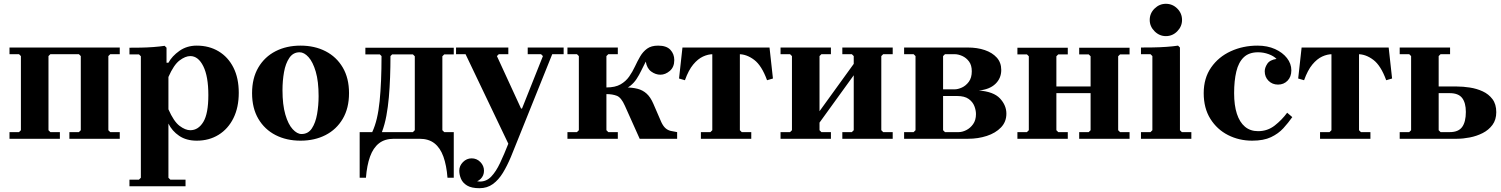

<svg xmlns="http://www.w3.org/2000/svg" viewBox="-20 -730 7896 1010"><path d="M560 -445 550 -435V-45L560 -35H610V0H345V-35H395L405 -45V-435L395 -445H245L235 -435V-45L245 -35H295V0H30V-35H80L90 -45V-435L80 -445H30V-480H610V-445Z M1015 -490Q1080 -490 1130 -460Q1180 -430 1208 -374.5Q1236 -319 1236 -242Q1236 -165 1208 -108.5Q1180 -52 1130 -21Q1080 10 1015 10Q960 10 922.5 -15.5Q885 -41 866 -80V205L876 215H956V250H661V215H711L721 205V-434L711 -444H661V-479Q687 -479 720 -479.5Q753 -480 786.5 -482.5Q820 -485 846 -489L856 -479V-400H866Q885 -435 924 -462.5Q963 -490 1015 -490ZM981 -45Q1023 -45 1049.5 -88.5Q1076 -132 1076 -230Q1076 -328 1049.5 -381.5Q1023 -435 981 -435Q955 -435 924.5 -412Q894 -389 866 -325V-155Q894 -91 924.5 -68Q955 -45 981 -45Z M1561 -490Q1635 -490 1692.5 -460.5Q1750 -431 1783 -375Q1816 -319 1816 -240Q1816 -161 1783 -105Q1750 -49 1692.5 -19.5Q1635 10 1561 10Q1487 10 1429.5 -19.5Q1372 -49 1339 -105Q1306 -161 1306 -240Q1306 -319 1339 -375Q1372 -431 1429.5 -460.5Q1487 -490 1561 -490ZM1566 -25Q1601 -25 1620.5 -54.5Q1640 -84 1648 -130Q1656 -176 1656 -224Q1656 -302 1641 -353Q1626 -404 1603 -429.5Q1580 -455 1556 -455Q1522 -455 1502 -425.5Q1482 -396 1474 -350.5Q1466 -305 1466 -256Q1466 -179 1481 -127.5Q1496 -76 1519.5 -50.5Q1543 -25 1566 -25Z M2367 -444H2317L2307 -434V-45L2317 -35H2367V205H2334Q2329 140 2312.5 94Q2296 48 2265.5 24Q2235 0 2187 0H2052Q2004 0 1973.5 24Q1943 48 1926.5 94Q1910 140 1905 205H1872V-35H1938Q1953 -67 1962.5 -107.5Q1972 -148 1977 -198Q1982 -248 1984.5 -307Q1987 -366 1987 -435L1978 -444H1902V-479H2367ZM2152 -35 2162 -45V-434L2152 -444H2043L2034 -435Q2034 -378 2032 -323.5Q2030 -269 2025.5 -218Q2021 -167 2012.5 -121Q2004 -75 1989 -35Z M2654 26 2429 -445H2379V-480H2654V-445H2604L2594 -435L2721 -159H2726L2836 -435L2826 -445H2756V-480H2945V-445H2885L2706 0ZM2502 260Q2460 260 2437 246Q2414 232 2405 210.5Q2396 189 2396 168Q2396 142 2415.5 122.5Q2435 103 2461 103Q2488 103 2507 122.5Q2526 142 2526 168Q2526 194 2508 211.5Q2490 229 2461 229Q2442 229 2433 218.5Q2424 208 2421 194Q2418 180 2418 168H2448Q2448 183 2454.5 196Q2461 209 2474 217Q2487 225 2505 225Q2539 225 2564 199Q2589 173 2610.5 127.5Q2632 82 2654 26L2706 0Q2687 49 2667.5 95.5Q2648 142 2625.5 179Q2603 216 2573 238Q2543 260 2502 260Z M3170 -45 3180 -35H3230V0H2965V-35H3015L3025 -45V-435L3015 -445H2965V-480H3230V-445H3180L3170 -435ZM3345 0 3267 -174Q3248 -217 3225 -226Q3202 -235 3170 -235V-270H3270Q3306 -270 3333.5 -263Q3361 -256 3381.5 -237.5Q3402 -219 3417 -184L3459 -87Q3469 -66 3481 -55.5Q3493 -45 3508 -41.5Q3523 -38 3542 -35V0ZM3442 -490Q3486 -490 3506.5 -468Q3527 -446 3527 -414Q3527 -377 3503.5 -357Q3480 -337 3454 -337Q3429 -337 3406 -353.5Q3383 -370 3377 -406Q3364 -381 3353 -358Q3342 -335 3328.5 -314.5Q3315 -294 3295.5 -278.5Q3276 -263 3245.5 -254.5Q3215 -246 3170 -246V-270Q3216 -270 3244 -286Q3272 -302 3289.5 -327Q3307 -352 3320 -380Q3333 -408 3347.5 -433Q3362 -458 3384 -474Q3406 -490 3442 -490Z M3732 -445Q3705 -445 3678 -432.5Q3651 -420 3626.5 -390.5Q3602 -361 3583 -308L3552 -317L3570 -480H4028L4046 -317L4015 -308Q3987 -385 3947.5 -415Q3908 -445 3866 -445ZM3872 -454V-45L3882 -35H3932V0H3667V-35H3717L3727 -45V-454Z M4291 -45 4301 -35H4351V0H4086V-35H4136L4146 -45V-435L4136 -445H4086V-480H4351V-445H4301L4291 -435ZM4616 -45 4626 -35H4676V0H4411V-35H4461L4471 -45V-435L4461 -445H4411V-480H4676V-445H4626L4616 -435ZM4471 -334 4291 -85V-145L4471 -394Z M5129 -254Q5207 -248 5240.5 -212Q5274 -176 5274 -132Q5274 -89 5245.5 -59.5Q5217 -30 5171 -15Q5125 0 5073 0H4736V-35H4786L4796 -45V-435L4786 -445H4736V-480H5071Q5121 -480 5160.5 -466.5Q5200 -453 5223.5 -427Q5247 -401 5247 -362Q5247 -318 5216 -288.5Q5185 -259 5129 -254ZM4941 -435V-260H5001Q5019 -260 5040 -269.5Q5061 -279 5076.5 -300Q5092 -321 5092 -355Q5092 -387 5077.5 -406.5Q5063 -426 5042 -435.5Q5021 -445 5001 -445H4951ZM5023 -35Q5042 -35 5063 -45.5Q5084 -56 5099 -77Q5114 -98 5114 -130Q5114 -150 5105.5 -172Q5097 -194 5075.5 -209.5Q5054 -225 5014 -225H4941V-45L4951 -35Z M5657 0V-35H5707L5717 -45V-434L5707 -444H5657V-479H5922V-444H5872L5862 -434V-45L5872 -35H5922V0ZM5332 0V-35H5382L5392 -45V-434L5382 -444H5332V-479H5597V-444H5547L5537 -434V-45L5547 -35H5597V0ZM5457 -240V-275H5783V-240Z M5982 0V-35H6032L6042 -45V-435L6032 -445H5982V-480Q6008 -480 6044 -480.5Q6080 -481 6115.5 -483.5Q6151 -486 6177 -490L6187 -480V-45L6197 -35H6247V0ZM6113 -540Q6079 -540 6053.5 -565.5Q6028 -591 6028 -625Q6028 -660 6053.5 -685Q6079 -710 6113 -710Q6148 -710 6173 -685Q6198 -660 6198 -625Q6198 -591 6173 -565.5Q6148 -540 6113 -540Z M6567 10Q6498 10 6440 -19.5Q6382 -49 6347 -105Q6312 -161 6312 -240Q6312 -319 6351 -375Q6390 -431 6454.5 -460.5Q6519 -490 6595 -490Q6647 -490 6687 -472Q6727 -454 6750 -424.5Q6773 -395 6773 -360Q6773 -326 6753 -305.5Q6733 -285 6703 -285Q6673 -285 6653 -305Q6633 -325 6633 -355Q6633 -374 6646.5 -394.5Q6660 -415 6695 -420Q6681 -435 6654 -445Q6627 -455 6598 -455Q6550 -455 6522.5 -428.5Q6495 -402 6483.5 -353.5Q6472 -305 6472 -240Q6472 -176 6486.5 -131.5Q6501 -87 6529 -63.5Q6557 -40 6598 -40Q6648 -40 6686 -70Q6724 -100 6751 -137L6778 -114Q6757 -84 6731 -55.5Q6705 -27 6666 -8.5Q6627 10 6567 10Z M6989 -445Q6962 -445 6935 -432.5Q6908 -420 6883.5 -390.5Q6859 -361 6840 -308L6809 -317L6827 -480H7285L7303 -317L7272 -308Q7244 -385 7204.5 -415Q7165 -445 7123 -445ZM7129 -454V-45L7139 -35H7189V0H6924V-35H6974L6984 -45V-454Z M7343 0V-35H7393L7403 -45V-435L7393 -445H7343V-480H7608V-445H7558L7548 -435V-275H7644Q7676 -275 7712 -269.5Q7748 -264 7779.5 -249.5Q7811 -235 7831 -208.5Q7851 -182 7851 -140Q7851 -100 7831 -73Q7811 -46 7779.5 -30Q7748 -14 7712 -7Q7676 0 7644 0ZM7558 -35H7606Q7652 -35 7671.5 -62Q7691 -89 7691 -141Q7691 -189 7671.5 -214.5Q7652 -240 7606 -240H7548V-45Z"/></svg>

Font: Brygada 1918
Style: Bold
Weight: 700
Designer: Mateusz Machalski | Borys Kosmynka | Przemek Hoffer
Foundry: NIEPODLEGLA 2018
Version: Version 3.006